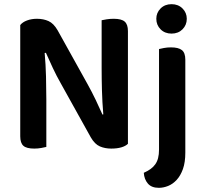

<svg xmlns="http://www.w3.org/2000/svg" viewBox="-20 -705 975 920"><path d="M144 7Q107 7 92 -6.5Q77 -20 77 -52V-585Q88 -599 109.5 -607Q131 -615 157 -615Q188 -615 212.5 -604Q237 -593 256 -560L400 -301Q420 -265 438.5 -226.5Q457 -188 471 -156L475 -157Q470 -216 468.5 -271.5Q467 -327 467 -381V-608Q475 -610 491.5 -612.5Q508 -615 525 -615Q562 -615 577.5 -601.5Q593 -588 593 -556V-16Q582 -5 561.5 1Q541 7 513 7Q483 7 458.5 -3.5Q434 -14 415 -47L271 -306Q251 -341 232.5 -380.5Q214 -420 200 -452L194 -451Q199 -396 200.5 -338Q202 -280 202 -228V-1Q194 1 178 4Q162 7 144 7ZM669 123Q687 115 700.5 105.5Q714 96 723.5 83Q733 70 737.5 52.5Q742 35 742 11V-470Q750 -472 765.5 -475Q781 -478 799 -478Q835 -478 851.5 -465Q868 -452 868 -419V26Q868 73 856.5 105Q845 137 826.5 157Q808 177 785.5 186Q763 195 741 195Q706 195 688.5 174.5Q671 154 669 123ZM729 -615Q729 -644 749.5 -664.5Q770 -685 802 -685Q834 -685 854.5 -664.5Q875 -644 875 -615Q875 -585 854.5 -564.5Q834 -544 802 -544Q770 -544 749.5 -564.5Q729 -585 729 -615Z"/></svg>

Font: Baloo Bhaina 2 SemiBold
Style: Regular
Weight: 600
Designer: Yesha Goshar, Manish Minz, Shuchita Grover and Ek Type
Foundry: Ek Type
Version: Version 1.640;hotconv 1.0.111;makeotfexe 2.5.65597; ttfautoh